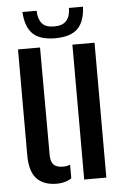

<svg xmlns="http://www.w3.org/2000/svg" viewBox="-54 -803 547 851"><g transform="rotate(-5 219.0 -378.0)"><path d="M44.5 -129.5V-600H142.5L143.5 -121.5Q143.5 -92 156.5 -78.5Q169.5 -65 198.5 -65Q216.5 -65 230 -71V-10.5Q202.5 8 164.5 8Q106.5 8 75.5 -24.2Q44.5 -56.5 44.5 -129.5ZM286.5 0V-600H385V0ZM213.5 -635Q145.5 -635 113.8 -666Q82 -697 78.5 -763.5H141.5Q142.5 -727 158.8 -707.2Q175 -687.5 213.5 -687.5Q250.5 -687.5 267.8 -706.8Q285 -726 285.5 -763.5H348Q345 -697 313.2 -666Q281.5 -635 213.5 -635Z"/></g></svg>

Font: Big Shoulders Stencil Text Thin SemiBold
Style: Regular
Weight: 600
Version: Version 2.001